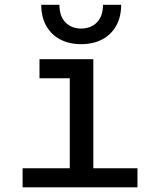

<svg xmlns="http://www.w3.org/2000/svg" viewBox="-20 -804 690 824"><path d="M279.5 0V-550H380.5V0ZM77 0V-82H570V0ZM149.5 -468V-550H330V-468ZM328 -614.5Q276.5 -614.5 238 -635Q199.5 -655.5 178.2 -693.5Q157 -731.5 157 -783.5H235Q235 -734.5 260.8 -708Q286.6 -681.5 327.9 -681.5Q370 -681.5 396 -708Q422 -734.5 422 -783.5H500Q500 -731.5 478.8 -693.5Q457.5 -655.5 419 -635Q380.5 -614.5 328 -614.5Z"/></svg>

Font: Azeret Mono Thin
Style: Regular
Weight: 100
Designer: Martin Vácha
Foundry: Displaay
Version: Version 1.002